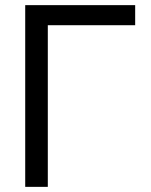

<svg xmlns="http://www.w3.org/2000/svg" viewBox="-20 -727 586 747"><path d="M505.9 -628.9H166V0H78.1V-707H505.9Z"/></svg>

Font: Pretendard JP
Style: Regular
Weight: 400
Designer: Base glyphs from Inter by Rasmus Andersson; Hangeul glyphs from Noto Sans CJK(Source Han Sans) by Jang Soo-young and Kan
Foundry: Kil Hyung-jin
Version: Version 1.309